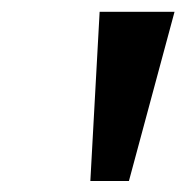

<svg xmlns="http://www.w3.org/2000/svg" viewBox="-20 -748 323 333"><path d="M136.7 -434.1 152.8 -727.5H282.7L203.6 -434.1Z"/></svg>

Font: Inter 20pt SemiBold
Style: Italic
Weight: 600
Italic angle: -9.3988°
Version: Version 4.001;git-66647c0bb